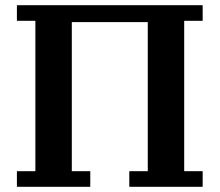

<svg xmlns="http://www.w3.org/2000/svg" viewBox="-20 -718 844 738"><path d="M45 -60H116V-638H45V-698H759V-638H688V-60H759V0H477V-60H548V-633H256V-60H327V0H45Z"/></svg>

Font: IBM Plex Serif SemiBold
Style: Regular
Weight: 600
Designer: Mike Abbink, Paul van der Laan, Pieter van Rosmalen
Foundry: Bold Monday
Version: Version 2.5